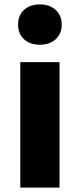

<svg xmlns="http://www.w3.org/2000/svg" viewBox="-20 -851 361 871"><path d="M72 0V-569H250V0ZM161 -648Q116 -648 89 -673Q62 -698 62 -740Q62 -781 89 -806Q116 -831 161 -831Q205 -831 232.5 -806Q260 -781 260 -740Q260 -698 232.5 -673Q205 -648 161 -648Z"/></svg>

Font: Source Han Sans TC Heavy
Style: Regular
Weight: 900
Designer: Ryoko NISHIZUKA Ë•øÂ°öÊ∂ºÂ≠ê (kana, bopomofo & ideographs); Paul D. Hunt (Latin, Greek & Cyrillic); Sandoll Communicatio
Foundry: Adobe
Version: Version 2.004;hotconv 1.0.118;makeotfexe 2.5.65603